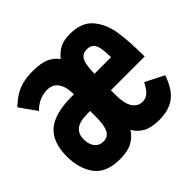

<svg xmlns="http://www.w3.org/2000/svg" viewBox="-143 -714 887 887"><g transform="rotate(-45 300.0 -271.0)"><path d="M7 -168.5Q7 -261.5 57.5 -304.8Q108 -348 219 -348H233.5Q233.5 -397.5 214.8 -424Q196 -450.5 160 -450.5Q138.5 -450.5 113.2 -441Q88 -431.5 64.5 -407.5L6 -490.5Q32.5 -515 55.8 -529.5Q79 -544 107.5 -551.2Q136 -558.5 174.5 -558.5Q227.5 -558.5 257.2 -545.2Q287 -532 305 -506.5Q327.5 -533 352.5 -545.8Q377.5 -558.5 417.5 -558.5Q493 -558.5 530.2 -514.8Q567.5 -471 577.8 -405.2Q588 -339.5 588 -240.5H367.5V-210.5Q367.5 -152.5 385.5 -125.8Q403.5 -99 434 -99Q456.5 -99 472.5 -114.2Q488.5 -129.5 502.5 -158.5L594 -112Q579.5 -70.5 559.8 -43Q540 -15.5 508.2 -0.2Q476.5 15 428.5 15Q378.5 15 348.8 -1Q319 -17 302 -47Q284 -18.5 253.8 -1.8Q223.5 15 173.5 15Q83 15 45 -37Q7 -89 7 -168.5ZM232 -206V-240.5H215.5Q162 -240.5 140 -222Q118 -203.5 118 -168.5Q118 -136.5 133.2 -116.8Q148.5 -97 177 -97Q206 -97 219 -122.5Q232 -148 232 -206ZM423 -453Q400 -453 388.2 -440.2Q376.5 -427.5 372.5 -405.8Q368.5 -384 367.5 -348H476Q475.5 -386.5 471.2 -408.5Q467 -430.5 455.8 -441.8Q444.5 -453 423 -453Z"/></g></svg>

Font: JuliaMono Black
Style: Regular
Weight: 900
Monospace: yes
Designer: cormullion
Foundry: corm
Version: Version 0.054; ttfautohint (v1.8.4)